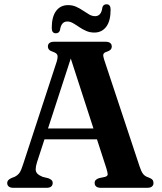

<svg xmlns="http://www.w3.org/2000/svg" viewBox="-20 -900 776 920"><path d="M174 -284.5H469.5L472 -232.5H170.5ZM232.5 -23Q232.5 -12.5 225.2 -6.2Q218 0 202 0H45Q29.5 0 22 -6.2Q14.5 -12.5 14.5 -23Q14.5 -30.5 18.8 -35.8Q23 -41 34 -46.5L50.5 -53Q65.5 -60.5 73.8 -72.5Q82 -84.5 91.5 -115L251.5 -604Q258 -626 255 -635.8Q252 -645.5 234.5 -651.5Q220.5 -656 215 -662.2Q209.5 -668.5 209.5 -677.5Q209.5 -688 217 -694Q224.5 -700 240.5 -700H484.5Q500.5 -700 508 -694Q515.5 -688 515.5 -677.5Q515.5 -668 509.8 -662Q504 -656 491.5 -652Q478 -648 475.5 -640.5Q473 -633 478.5 -616L648.5 -103.5Q656.5 -78.5 665.5 -66.8Q674.5 -55 691 -50Q705.5 -44.5 710.5 -38.5Q715.5 -32.5 715.5 -23Q715.5 -12.5 708 -6.2Q700.5 0 684.5 0H464Q448.5 0 441 -6.2Q433.5 -12.5 433.5 -23Q433.5 -32 438.8 -37.5Q444 -43 455 -46.5L483.5 -52.5Q496.5 -56.5 496 -65.5Q495.5 -74.5 489.5 -94L312.5 -640L329 -650L157.5 -123Q151 -102.5 151 -89.2Q151 -76 159.2 -67.8Q167.5 -59.5 184.5 -52.5L211.5 -46Q221.5 -42 227 -37Q232.5 -32 232.5 -23ZM432 -744Q410.5 -744 392.5 -752Q374.5 -760 359.2 -770.5Q344 -781 330 -789Q316 -797 302.5 -797Q273 -797 267.5 -755.5Q263 -740.5 247.5 -740.5Q228 -740.5 228 -766Q228 -820 249 -847.8Q270 -875.5 306 -875.5Q327.5 -875.5 345.2 -867.5Q363 -859.5 378.2 -849Q393.5 -838.5 407.5 -830.5Q421.5 -822.5 435.5 -822.5Q465.5 -822.5 470.5 -864Q474.5 -879.5 490.5 -879.5Q510 -879.5 510 -854Q510 -799.5 489 -771.8Q468 -744 432 -744Z"/></svg>

Font: Fraunces SemiBold
Style: Regular
Weight: 600
Version: Version 1.000;[b76b70a41]